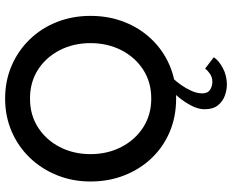

<svg xmlns="http://www.w3.org/2000/svg" viewBox="-100 -612 927 768"><g transform="rotate(-90 364.0 -228.5)"><path d="M131 -330.5Q131 -262.5 159.5 -207.2Q188 -152 238 -119.8Q288 -87.5 353 -87.5Q419 -87.5 468.8 -119.8Q518.5 -152 546.8 -207.2Q575 -262.5 575 -330.5Q575 -398.5 546.8 -453.5Q518.5 -508.5 468.8 -540.5Q419 -572.5 353 -572.5Q288 -572.5 238 -540.5Q188 -508.5 159.5 -453.5Q131 -398.5 131 -330.5ZM21.5 -330.5Q21.5 -402.5 46.8 -464.8Q72 -527 116.8 -573.5Q161.5 -620 222 -646Q282.5 -672 353 -672Q424.5 -672 484.8 -646Q545 -620 590 -573.5Q635 -527 659.5 -464.8Q684 -402.5 684 -330.5Q684 -258 659.8 -195.8Q635.5 -133.5 591 -86.8Q546.5 -40 486 -14Q425.5 12 353 12Q280 12 219.2 -14Q158.5 -40 114.2 -86.8Q70 -133.5 45.8 -195.8Q21.5 -258 21.5 -330.5ZM409 215Q388 215 365.2 207Q342.5 199 326.5 179.5Q310.5 160 310.5 125.5Q310.5 101 324.5 73.8Q338.5 46.5 358.8 21.8Q379 -3 397.5 -20.5L433.5 0Q421 13 407.2 32.5Q393.5 52 383.8 74Q374 96 374 116.5Q374 138.5 388.5 147.8Q403 157 420 157Q438 157 452 147.5Q466 138 473 128L518.5 162.5Q507 181.5 476.5 198.2Q446 215 409 215Z"/></g></svg>

Font: League Spartan Medium
Style: Regular
Weight: 500
Foundry: The League of Moveable Type
Version: Version 2.002